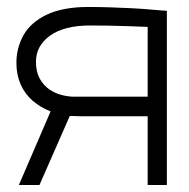

<svg xmlns="http://www.w3.org/2000/svg" viewBox="-20 -530 541 550"><path d="M233 -510Q160 -510 114 -488Q68 -466 47.5 -429.5Q27 -393 27 -350Q27 -316 39 -288.5Q51 -261 73.5 -241.5Q96 -222 125 -211L34 0H93L180 -198Q184 -198 192.5 -197.5Q201 -197 210 -197Q219 -197 221 -197H403V0H458V-499Q458 -499 444.5 -500Q431 -501 408 -503Q385 -505 356 -506.5Q327 -508 295 -509Q263 -510 233 -510ZM192 -253Q177 -253 158 -257.5Q139 -262 122 -273.5Q105 -285 94 -304.5Q83 -324 83 -353Q83 -399 123.5 -428Q164 -457 238 -457Q265 -457 294 -456.5Q323 -456 348 -455Q373 -454 388 -453.5Q403 -453 403 -453V-253Z"/></svg>

Font: AdventPro_ExpandedRegular
Style: ExpandedRegular
Weight: 400
Width: 7
Designer: VivaRado, Andreas Kalpakidis
Foundry: VivaRado, Andreas Kalpakidis
Version: Version 3.000